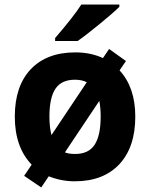

<svg xmlns="http://www.w3.org/2000/svg" viewBox="-20 -786 659 843"><path d="M222 -619Q304 -714 337 -766H504V-756Q479 -731 418 -681Q357 -631 321 -606H222ZM86 -14 119 -63Q45 -140 45 -274Q45 -408 115 -482Q185 -556 311 -556Q378 -556 432 -531L459 -571L533 -518L505 -477Q574 -402 574 -274Q574 -140 504 -65Q434 10 308 10Q249 10 194 -12L161 37ZM361 -425Q339 -436 309 -436Q250 -436 223.5 -396.5Q197 -357 197 -274Q197 -228 206 -193ZM422 -274Q422 -313 416 -343L265 -117Q282 -110 310 -110Q369 -110 395.5 -150.5Q422 -191 422 -274Z"/></svg>

Font: OpenSansMMV
Style: Bold
Weight: 700
Foundry: Ascender Corporation
Version: Version 4.001